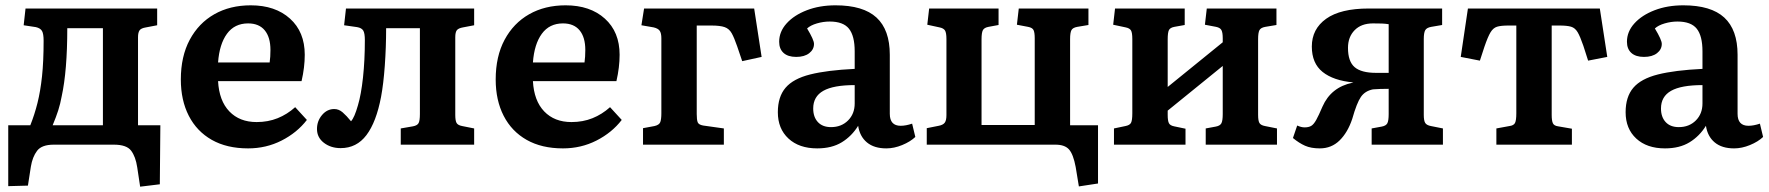

<svg xmlns="http://www.w3.org/2000/svg" viewBox="-20 -544 6652 722"><path d="M507 158 496 85Q490 45 473 22.5Q456 0 408 0H182Q137 0 119.5 23Q102 46 96 83L85 154L11 156V-73H94Q110 -113 121 -157Q132 -201 138 -257Q144 -313 144 -391Q144 -417 138 -427.5Q132 -438 115 -442L69 -449L76 -512H571V-449L529 -441Q510 -438 504.5 -429.5Q499 -421 499 -404V-73H583L581 149ZM178 -73H367V-438H233Q233 -278 212 -182Q207 -154 199 -129Q191 -104 178 -73Z M913 14Q833 14 776.5 -18Q720 -50 690 -108.5Q660 -167 660 -245Q660 -332 693.5 -394.5Q727 -457 786 -490.5Q845 -524 923 -524Q1015 -524 1070.5 -474Q1126 -424 1126 -338Q1126 -291 1114 -239H800Q804 -165 842.5 -125Q881 -85 945 -85Q988 -85 1024 -99.5Q1060 -114 1090 -141L1134 -93Q1097 -45 1039 -15.5Q981 14 913 14ZM800 -309H994Q997 -330 997 -356Q997 -404 975.5 -430Q954 -456 913 -456Q862 -456 833.5 -417Q805 -378 800 -309Z M1261 13Q1224 13 1198 -7Q1172 -27 1172 -59Q1172 -89 1191 -111.5Q1210 -134 1237 -134Q1254 -134 1268.5 -121.5Q1283 -109 1300 -88Q1313 -102 1326 -148Q1338 -188 1345 -252.5Q1352 -317 1352 -393Q1352 -419 1346 -429Q1340 -439 1323 -442L1274 -449L1281 -512H1763V-449L1721 -441Q1704 -438 1698 -430.5Q1692 -423 1692 -404V-112Q1692 -90 1697 -81.5Q1702 -73 1718 -70L1763 -61V0H1487V-61L1533 -69Q1549 -72 1554 -81Q1559 -90 1559 -115V-438H1432Q1432 -366 1427 -297Q1422 -228 1413 -180Q1395 -85 1358 -36Q1321 13 1261 13Z M2097 14Q2017 14 1960.5 -18Q1904 -50 1874 -108.5Q1844 -167 1844 -245Q1844 -332 1877.5 -394.5Q1911 -457 1970 -490.5Q2029 -524 2107 -524Q2199 -524 2254.5 -474Q2310 -424 2310 -338Q2310 -291 2298 -239H1984Q1988 -165 2026.5 -125Q2065 -85 2129 -85Q2172 -85 2208 -99.5Q2244 -114 2274 -141L2318 -93Q2281 -45 2223 -15.5Q2165 14 2097 14ZM1984 -309H2178Q2181 -330 2181 -356Q2181 -404 2159.5 -430Q2138 -456 2097 -456Q2046 -456 2017.5 -417Q1989 -378 1984 -309Z M2398 0V-62L2441 -70Q2459 -74 2463 -85Q2467 -96 2467 -118V-400Q2467 -419 2461 -428Q2455 -437 2438 -441L2392 -449L2402 -512H2816L2844 -330L2771 -314L2752 -370Q2741 -402 2731.5 -419Q2722 -436 2705 -442Q2688 -448 2655 -448H2600V-115Q2600 -94 2603.5 -84.5Q2607 -75 2624 -72L2702 -61V0Z M3053 14Q2985 14 2945 -23Q2905 -60 2905 -122Q2905 -180 2934 -214Q2963 -248 3026.5 -264Q3090 -280 3194 -285V-351Q3194 -409 3172.5 -436Q3151 -463 3100 -463Q3076 -463 3052 -456Q3028 -449 3015 -437Q3041 -394 3041 -379Q3041 -358 3023 -344Q3005 -330 2974 -330Q2943 -330 2926.5 -345Q2910 -360 2910 -387Q2910 -425 2938 -456Q2966 -487 3014 -505.5Q3062 -524 3122 -524Q3226 -524 3276 -478Q3326 -432 3326 -338V-116Q3326 -71 3367 -71Q3386 -71 3410 -79L3422 -29Q3403 -11 3372.5 1.5Q3342 14 3313 14Q3267 14 3240 -8.5Q3213 -31 3207 -71Q3183 -32 3145.5 -9Q3108 14 3053 14ZM3105 -66Q3144 -66 3169 -91Q3194 -116 3194 -155V-224Q3114 -224 3076 -202.5Q3038 -181 3038 -136Q3038 -104 3055.5 -85Q3073 -66 3105 -66Z M4037 157 4025 84Q4016 36 4000 18Q3984 0 3949 0H3465V-62L3510 -71Q3526 -74 3532.5 -82.5Q3539 -91 3539 -111V-397Q3539 -421 3533.5 -429.5Q3528 -438 3513 -441L3467 -451L3474 -512H3735V-450L3697 -443Q3681 -440 3676 -430.5Q3671 -421 3671 -396V-74H3871V-400Q3871 -422 3866.5 -431Q3862 -440 3846 -443L3804 -451L3811 -512H4073V-450L4031 -443Q4014 -440 4009 -430.5Q4004 -421 4004 -397V-73H4109V146Z M4169 0V-61L4212 -70Q4228 -73 4233 -82Q4238 -91 4238 -118V-397Q4238 -421 4233 -429.5Q4228 -438 4213 -441L4166 -451L4173 -512H4435V-450L4396 -443Q4380 -440 4375.5 -430.5Q4371 -421 4371 -396V-217L4578 -385V-400Q4578 -422 4573 -431Q4568 -440 4553 -443L4511 -451L4518 -512H4780V-450L4738 -443Q4721 -440 4716 -430.5Q4711 -421 4711 -397V-112Q4711 -90 4716 -81.5Q4721 -73 4737 -70L4782 -61V0H4514V-61L4552 -68Q4568 -71 4573 -80.5Q4578 -90 4578 -115V-296L4371 -128V-112Q4371 -90 4375.5 -81Q4380 -72 4395 -69L4438 -60V0Z M4943 14Q4910 14 4887.5 4Q4865 -6 4842 -25L4858 -72Q4873 -65 4886 -65Q4901 -65 4910.5 -70.5Q4920 -76 4929.5 -93Q4939 -110 4953 -143Q4985 -216 5066 -233L5069 -234Q4994 -241 4953.5 -273.5Q4913 -306 4913 -369Q4913 -435 4967 -473.5Q5021 -512 5127 -512H5403V-450L5362 -443Q5345 -440 5339.5 -430.5Q5334 -421 5334 -397V-112Q5334 -90 5339.5 -81.5Q5345 -73 5361 -70L5406 -61V0H5138V-61L5176 -68Q5192 -71 5197 -80.5Q5202 -90 5202 -115V-210Q5190 -210 5170.5 -209.5Q5151 -209 5143 -208Q5113 -202 5097.5 -179.5Q5082 -157 5065 -97Q5048 -46 5017.5 -16Q4987 14 4943 14ZM5155 -270H5202V-453Q5189 -455 5177 -455.5Q5165 -456 5143 -456Q5099 -456 5074 -430.5Q5049 -405 5049 -364Q5049 -313 5074 -291.5Q5099 -270 5155 -270Z M5607 0V-61L5656 -70Q5672 -72 5677 -81.5Q5682 -91 5682 -118V-448H5653Q5624 -448 5609.5 -443.5Q5595 -439 5585 -422.5Q5575 -406 5562 -368L5545 -316L5473 -330L5500 -512H5996L6024 -330L5952 -316L5934 -372Q5922 -407 5912.5 -423Q5903 -439 5888 -443.5Q5873 -448 5844 -448H5815V-112Q5815 -90 5819.5 -80.5Q5824 -71 5839 -69L5891 -60V0Z M6241 14Q6173 14 6133 -23Q6093 -60 6093 -122Q6093 -180 6122 -214Q6151 -248 6214.5 -264Q6278 -280 6382 -285V-351Q6382 -409 6360.5 -436Q6339 -463 6288 -463Q6264 -463 6240 -456Q6216 -449 6203 -437Q6229 -394 6229 -379Q6229 -358 6211 -344Q6193 -330 6162 -330Q6131 -330 6114.5 -345Q6098 -360 6098 -387Q6098 -425 6126 -456Q6154 -487 6202 -505.5Q6250 -524 6310 -524Q6414 -524 6464 -478Q6514 -432 6514 -338V-116Q6514 -71 6555 -71Q6574 -71 6598 -79L6610 -29Q6591 -11 6560.5 1.5Q6530 14 6501 14Q6455 14 6428 -8.5Q6401 -31 6395 -71Q6371 -32 6333.5 -9Q6296 14 6241 14ZM6293 -66Q6332 -66 6357 -91Q6382 -116 6382 -155V-224Q6302 -224 6264 -202.5Q6226 -181 6226 -136Q6226 -104 6243.5 -85Q6261 -66 6293 -66Z"/></svg>

Font: Literata 12pt SemiBold
Style: Regular
Weight: 600
Designer: Latin by Veronika Burian and Jose Scaglione. Greek by Irene Vlachou. Cyrillic by Vera Evstafieva.
Foundry: TypeTogether
Version: Version 3.002